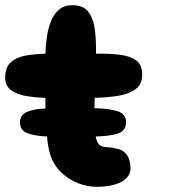

<svg xmlns="http://www.w3.org/2000/svg" viewBox="-35 -720 655 740"><path d="M337 0Q302 0 266 -14Q230 -28 201.5 -55Q173 -82 160 -120Q155 -134 151.5 -153Q148 -172 146 -194Q98 -196 70 -207Q42 -218 42 -248Q42 -277 68.5 -288.5Q95 -300 140 -302Q140 -321 140 -343Q101 -344 65.5 -350Q30 -356 7.5 -372.5Q-15 -389 -15 -421Q-15 -460 6 -479.5Q27 -499 62.5 -505.5Q98 -512 140 -513Q141 -544 145.5 -576.5Q150 -609 161 -637Q172 -665 192 -682.5Q212 -700 244 -700Q287 -700 306.5 -673Q326 -646 331 -603Q336 -560 335 -513Q387 -514 427 -509Q467 -504 490 -487Q513 -470 513 -433Q513 -395 487 -376Q461 -357 419 -350.5Q377 -344 330 -343Q330 -322 329 -303Q385 -302 418 -291.5Q451 -281 451 -248Q451 -216 419.5 -205.5Q388 -195 334 -194Q335 -186 337 -181Q343 -163 353.5 -158Q364 -153 380 -152.5Q396 -152 419 -146Q442 -141 455 -121.5Q468 -102 468 -72Q468 -38 432.5 -19Q397 0 337 0Z"/></svg>

Font: Cherry Bomb One
Style: Regular
Weight: 400
Designer: satsuyako
Foundry: satsuyako
Version: Version 4.100; ttfautohint (v1.8.3)